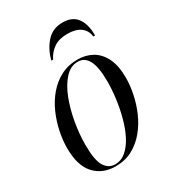

<svg xmlns="http://www.w3.org/2000/svg" viewBox="-182 -844 862 956"><g transform="rotate(-30 249.0 -366.5)"><path d="M200 10Q126 10 80.5 -39Q35 -88 35 -189Q35 -233 45 -282Q55 -331 75.5 -378Q96 -425 128 -463Q160 -501 203 -523.5Q246 -546 301 -546Q346 -546 383 -525.5Q420 -505 442 -461Q464 -417 464 -347Q464 -304 454 -255Q444 -206 423.5 -159Q403 -112 371.5 -74Q340 -36 297.5 -13Q255 10 200 10ZM203 0Q238 0 265.5 -23.5Q293 -47 313.5 -86.5Q334 -126 347.5 -175.5Q361 -225 368 -277Q375 -329 375 -376Q375 -459 355 -497.5Q335 -536 295 -536Q254 -536 221.5 -500.5Q189 -465 167 -408Q145 -351 133.5 -285Q122 -219 122 -157Q122 -70 143.5 -35Q165 0 203 0ZM185 -606Q199 -663 234.5 -703Q270 -743 328 -743Q384 -743 410.5 -706Q437 -669 436 -606H426Q422 -642 395 -662Q368 -682 320 -682Q272 -682 242 -661.5Q212 -641 195 -606Z"/></g></svg>

Font: Noto Serif Display Condensed
Style: Italic
Weight: 400
Width: 3
Italic angle: -12°
Designer: Monotype Design Team
Foundry: Monotype Imaging Inc.
Version: Version 2.009